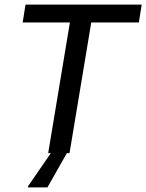

<svg xmlns="http://www.w3.org/2000/svg" viewBox="-20 -670 640 840"><path d="M190.8 0 285.8 -571.7H79.2L91.7 -650H600L587.5 -571.7H379.2L284.2 0ZM102.5 150V145L202.5 0H272.5L187.5 150Z"/></svg>

Font: Familjen Grotesk
Style: Italic
Weight: 400
Italic angle: -9.46201°
Designer: Anders Wikstroem, Jonas Baeckman, Matilda Gysing, Kristian Moeller
Foundry: Familjen STHLM AB
Version: Version 2.000